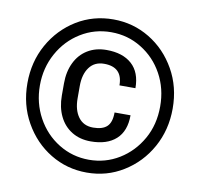

<svg xmlns="http://www.w3.org/2000/svg" viewBox="-81 -807 946 902"><g transform="rotate(10 392.5 -356.0)"><path d="M214.8 -672.9Q293.5 -720.7 389.2 -720.7Q483.4 -720.7 562.3 -673.1Q641.1 -625.5 688.5 -542Q735.4 -459.5 735.4 -356Q735.4 -254.4 689.2 -171.1Q643.1 -87.9 563 -38.6Q484.9 9.8 389.2 9.8Q294.4 9.8 215.6 -38.1Q136.7 -85.9 89.4 -169.9Q42.5 -252.9 42.5 -356Q42.5 -457.5 88.6 -540.5Q134.8 -623.5 214.8 -672.9ZM389.2 -51.3Q467.3 -51.3 532.7 -91.3Q598.1 -131.3 637.2 -200.7Q675.8 -269 675.8 -356Q675.8 -440.9 637.9 -510Q600.1 -579.1 533.7 -619.6Q468.8 -659.7 389.2 -659.7Q310.1 -659.7 244.4 -619.1Q178.7 -578.6 140.4 -509Q102.1 -439.5 102.1 -356Q102.1 -272 140.4 -202.1Q178.7 -132.3 244.6 -91.8Q310.5 -51.3 389.2 -51.3ZM545.9 -291Q545.9 -215.3 502.9 -176.5Q460 -137.7 382.3 -137.7Q330.6 -137.7 292 -161.4Q253.4 -185.1 232.7 -227.8Q211.9 -270.5 211.9 -326.7V-384.8Q211.9 -440.4 232.7 -483.4Q253.4 -526.4 292 -550Q330.6 -573.7 382.3 -573.7Q459.5 -573.7 502.9 -534.7Q546.4 -495.6 546.4 -420.4H470.2Q470.2 -507.8 382.3 -507.8Q336.4 -507.8 311.8 -474.4Q287.1 -440.9 287.1 -385.3V-326.7Q287.1 -270.5 311.8 -237.1Q336.4 -203.6 382.3 -203.6Q427.2 -203.6 448.5 -223.9Q469.7 -244.1 469.7 -291Z"/></g></svg>

Font: Mardoto
Style: Bold
Weight: 700
Designer: Christian Robertson, Vahan Hovhannisyan
Foundry: Google
Version: Version 1.000